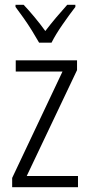

<svg xmlns="http://www.w3.org/2000/svg" viewBox="-20 -785 375 805"><path d="M307 0H31V-39L242 -485H46V-532H303V-491L92 -47H307ZM144 -606Q131 -629 114 -656.5Q97 -684 78.5 -710Q60 -736 45 -756V-765H79Q100 -743 124.5 -713.5Q149 -684 170 -655Q193 -685 214.5 -710.5Q236 -736 262 -765H296V-756Q272 -725 242.5 -682.5Q213 -640 196 -606Z"/></svg>

Font: Noto Sans Condensed Light
Style: Regular
Weight: 300
Width: 3
Designer: Monotype Design Team
Foundry: Monotype Imaging Inc.
Version: Version 2.013; ttfautohint (v1.8.4.7-5d5b)